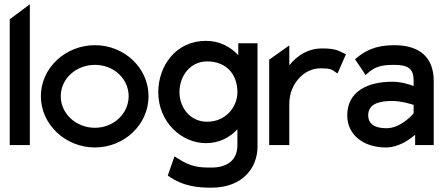

<svg xmlns="http://www.w3.org/2000/svg" viewBox="-20 -671 2055 888"><path d="M25 0H118V-651L25 -582Z M169 -226C169 -95 283 11 419 11C555 11 667 -95 667 -226C667 -357 555 -462 419 -462C283 -462 169 -357 169 -226ZM261 -226C261 -307 332 -371 419 -371C506 -371 575 -307 575 -226C575 -145 505 -80 419 -80C332 -80 261 -145 261 -226Z M712 -245C712 -104 822 -9 932 -9C996 -9 1043 -36 1078 -73V1C1078 67 1034 104 958 104C905 104 864 103 798 59L787 52L756 141C827 192 897 197 958 197C1101 197 1171 106 1171 7V-471H1082V-416C1047 -453 998 -482 932 -482C791 -482 712 -363 712 -245ZM810 -245C810 -321 861 -387 938 -387C1026 -387 1078 -328 1078 -245C1078 -176 1024 -108 938 -108C857 -108 810 -176 810 -245Z M1225 0H1318V-190C1318 -241 1337 -281 1363 -309C1386 -334 1419 -355 1463 -355C1507 -355 1514 -350 1531 -338L1541 -331L1580 -420C1547 -435 1536 -447 1471 -447C1402 -447 1354 -413 1318 -369V-461L1225 -395Z M1586 -137C1586 -46 1663 11 1764 11C1824 11 1874 -25 1900 -48V0H1986V-296C1986 -407 1920 -462 1803 -462C1716 -462 1667 -436 1622 -397L1671 -324L1680 -332C1714 -363 1745 -371 1803 -371C1868 -371 1893 -353 1893 -298V-273C1873 -281 1835 -293 1794 -293C1683 -293 1586 -250 1586 -137ZM1683 -138C1683 -189 1730 -204 1794 -204C1835 -204 1876 -191 1893 -186V-147C1883 -135 1831 -78 1767 -78C1714 -78 1683 -97 1683 -138Z"/></svg>

Font: Charger Sport
Style: Bd
Weight: 700
Designer: Jasper
Foundry: Cannot Into Space Fonts
Version: Version 1.1